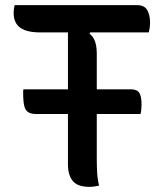

<svg xmlns="http://www.w3.org/2000/svg" viewBox="-20 -720 640 746"><path d="M71 -373H488Q512 -373 521 -359.5Q530 -346 530 -314Q530 -304 529 -294.5Q528 -285 526 -277H121Q102 -277 90.5 -283.5Q79 -290 74.5 -307.5Q70 -325 70 -359Q70 -363 70 -366.5Q70 -370 71 -373ZM37 -700H513Q541 -700 552 -681Q563 -662 563 -633Q563 -621 561.5 -611Q560 -601 558 -594H138Q99 -594 76 -603Q53 -612 43 -629Q33 -646 33 -669Q33 -678 34 -685.5Q35 -693 37 -700ZM365 1Q356 3 347.5 4.5Q339 6 327 6Q282 6 263 -16.5Q244 -39 244 -82Q244 -149 244 -216Q244 -283 244 -349.5Q244 -416 244 -483.5Q244 -551 244 -618H340L328 -589Q338 -581 344 -570.5Q350 -560 353 -545.5Q356 -531 356 -514Q356 -447 356 -378.5Q356 -310 356 -240.5Q356 -171 356 -100Q356 -75 357.5 -49Q359 -23 365 1Z"/></svg>

Font: Recursive Casual Medium
Style: Regular
Weight: 500
Version: Version 1.047